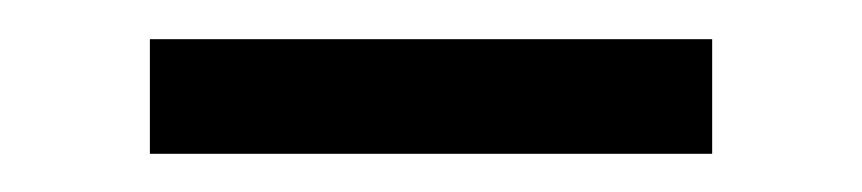

<svg xmlns="http://www.w3.org/2000/svg" viewBox="-20 -694 440 98"><path d="M56.5 -674V-615.5H343.5V-674Z"/></svg>

Font: LatoLatin
Style: Regular
Weight: 400
Designer: Lukasz Dziedzic with Adam Twardoch and Botio Nikoltchev
Foundry: tyPoland Lukasz Dziedzic
Version: Version 2.015; 2015-08-06; http://www.latofonts.com/